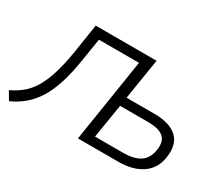

<svg xmlns="http://www.w3.org/2000/svg" viewBox="-147 -980 1439 1270"><g transform="rotate(30 572.5 -345.0)"><path d="M18 15 -19 -48Q27 -70 65.5 -100.5Q104 -131 134.5 -179Q165 -227 189 -301Q213 -375 231 -486L265 -705H730L680 -394H893Q1010 -394 1066.5 -342Q1123 -290 1107 -185Q1093 -94 1024 -47Q955 0 846 0H536L636 -635H330L303 -467Q286 -356 260 -275.5Q234 -195 198.5 -139.5Q163 -84 118 -47Q73 -10 18 15ZM628 -67H841Q926 -67 971.5 -98Q1017 -129 1027 -195Q1038 -262 1003.5 -294Q969 -326 884 -326H670Z"/></g></svg>

Font: Mulish
Style: Italic
Weight: 400
Italic angle: -9°
Designer: Vernon Adams
Foundry: Vernon Adams
Version: Version 3.603; ttfautohint (v1.8.3)